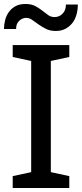

<svg xmlns="http://www.w3.org/2000/svg" viewBox="-31 -947 412 967"><path d="M318 -660 225 -640V-80L318 -60V0H33V-60L126 -80V-640L33 -660V-720H318ZM361 -924Q361 -897 354 -872.5Q347 -848 332.5 -830Q318 -812 297.5 -801.5Q277 -791 250 -791Q221 -791 200.5 -801.5Q180 -812 163 -824Q146 -836 131.5 -846.5Q117 -857 101 -857Q93 -857 84.5 -854Q76 -851 68 -844.5Q60 -838 55 -827Q50 -816 50 -801H-11Q-11 -824 -5 -846.5Q1 -869 14 -887Q27 -905 47.5 -916Q68 -927 97 -927Q127 -927 146.5 -916.5Q166 -906 181.5 -894Q197 -882 211 -871.5Q225 -861 244 -861Q267 -861 284 -878Q301 -895 301 -924Z"/></svg>

Font: Hermeneus One
Style: Regular
Weight: 400
Designer: Rodrigo Fuenzalida, Pablo Impallari
Foundry: Pablo Impallari, Rodrigo Fuenzalida
Version: Version 1.002; ttfautohint (v0.93) -l 8 -r 50 -G 200 -x 14 -